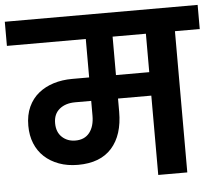

<svg xmlns="http://www.w3.org/2000/svg" viewBox="-73 -798 968 856"><g transform="rotate(-5 410.5 -370.0)"><path d="M247 -185Q288 -185 310 -213Q332 -241 332 -289V-355H260Q217 -355 190 -333Q163 -311 163 -270Q163 -230 187 -207.5Q211 -185 247 -185ZM601 -632H452V-460H601ZM-21 -740H842V-632H731V0H601V-355H452V-296Q452 -192 400.5 -134Q349 -76 249 -76Q202 -76 164 -90Q126 -104 99 -129Q72 -154 57.5 -189.5Q43 -225 43 -269Q43 -317 59.5 -353Q76 -389 105 -412.5Q134 -436 172.5 -448Q211 -460 256 -460H332V-632H-21Z"/></g></svg>

Font: SVN-Poppins SemiBold
Style: Regular
Weight: 600
Designer: Ninad Kale (Devanagari), Jonny Pinhorn (Latin)
Foundry: Indian Type Foundry
Version: Version 3.002 2017